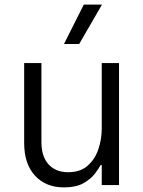

<svg xmlns="http://www.w3.org/2000/svg" viewBox="-20 -804 620 834"><path d="M324 -613H258L344 -784H423ZM258 10Q179 10 132 -41Q85 -92 85 -183V-530H160V-186Q160 -124 191 -90Q222 -56 276 -56Q329 -56 361 -84.5Q393 -113 407.5 -156.5Q422 -200 422 -247V-530H497V0H422V-87H417Q410 -73 392 -49.5Q374 -26 342 -8Q310 10 258 10Z"/></svg>

Font: Be Vietnam Pro Light
Style: Regular
Weight: 300
Designer: Lam Bao, Tony Le, Vietanh Nguyen
Foundry: Yellow Type Foundry
Version: Version 1.002; ttfautohint (v1.8.3)